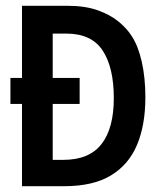

<svg xmlns="http://www.w3.org/2000/svg" viewBox="-20 -643 540 663"><path d="M56 0V-284H16V-374H56V-623H213Q274 -623 317.5 -607.5Q361 -592 390 -568Q419 -544 435 -518Q457 -485 469.5 -430Q482 -375 482 -307Q482 -212 453.5 -143.5Q425 -75 363.5 -37.5Q302 0 201 0ZM162 -91H199Q288 -91 330.5 -145.5Q373 -200 373 -304Q373 -410 334.5 -468.5Q296 -527 209 -527H162V-374H255V-284H162Z"/></svg>

Font: Ligconsolata
Style: Bold
Weight: 700
Monospace: yes
Designer: Raph Levien, Cyreal, Brenton Simpson
Foundry: Raph Levien, Cyreal, Google
Version: Version 3.001; ttfautohint (v1.8.2.53-6de2)